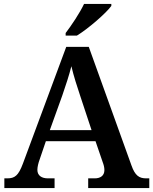

<svg xmlns="http://www.w3.org/2000/svg" viewBox="-20 -951 775 971"><path d="M312 -784V-771H369C428 -807 518 -886 543 -921V-931H405C384 -886 341 -822 312 -784ZM2 0H256V-49H222C191 -49 169 -63 169 -92C169 -106 174 -127 180 -143L212 -237H463L499 -132C504 -119 508 -105 508 -91C508 -61 486 -49 459 -49H426V0H735V-49H719C684 -49 663 -63 645 -114L429 -714H315L96 -124C73 -62 54 -49 17 -49H2ZM232 -293 295 -468C313 -520 330 -572 341 -616C352 -569 370 -512 387 -462L443 -293Z"/></svg>

Font: Noto Serif Tamil SemiBold
Style: Regular
Weight: 600
Designer: Indian Type Foundry, Tom Grace, and the Monotype Design Team
Foundry: Monotype Imaging Inc.
Version: Version 2.004